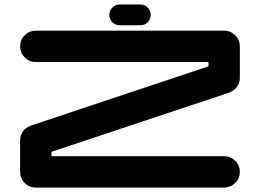

<svg xmlns="http://www.w3.org/2000/svg" viewBox="-20 -847 1174 867"><path d="M520.5 -732.9Q501 -732.9 487.3 -746.6Q473.6 -760.3 473.6 -779.8Q473.6 -798.8 487.3 -812.7Q501 -826.7 520.5 -826.7H613.8Q633.3 -826.7 647 -812.7Q660.6 -798.8 660.6 -779.8Q660.6 -760.3 647 -746.6Q633.3 -732.9 613.8 -732.9ZM1013.7 -428.7Q1013.2 -428.7 1013.2 -428.2L212.4 -161.6V-141.6H992.2Q1021.5 -141.6 1042.2 -120.8Q1063 -100.1 1063 -70.8Q1063 -41.5 1042.5 -21.2Q1022 -1 992.2 0H141.6Q112.3 0 91.6 -20.8Q70.8 -41.5 70.8 -70.8V-212.4Q70.8 -259.8 119.1 -279.8H119.6L120.1 -280.3H120.6L921.4 -547.4V-566.9H141.6Q112.3 -566.9 91.6 -587.6Q70.8 -608.4 70.8 -637.7Q70.8 -667 91.6 -687.7Q112.3 -708.5 141.6 -708.5H992.2Q1021.5 -708.5 1042.2 -687.7Q1063 -667 1063 -637.7V-496.1Q1063 -449.2 1014.6 -428.7Z"/></svg>

Font: Robtronika
Style: Regular
Weight: 400
Designer: GGBot
Version: 1.00